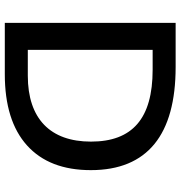

<svg xmlns="http://www.w3.org/2000/svg" viewBox="4 -755 751 799"><g transform="rotate(90 379.5 -355.5)"><path d="M288.6 0C418 0 516.6 -30.8 585 -92.3C653.8 -154.3 688 -242.7 688 -357.9C688 -593.8 540.5 -710.9 258.8 -710.9H75.2V0ZM187.5 -615.2H270C473.6 -615.2 569.3 -530.8 569.3 -358.4C569.3 -189.9 474.6 -95.7 294.9 -95.7H187.5Z"/></g></svg>

Font: Ride SemiBold
Style: Regular
Weight: 600
Version: Version 3.000